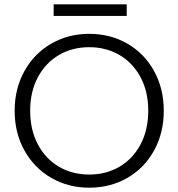

<svg xmlns="http://www.w3.org/2000/svg" viewBox="-20 -864 828 891"><path d="M48 -350Q48 -453 93.5 -534.5Q139 -616 218 -661.5Q297 -707 394 -707Q492 -707 571 -661.5Q650 -616 695 -534.5Q740 -453 740 -350Q740 -247 695 -165.5Q650 -84 571 -38.5Q492 7 394 7Q297 7 218 -38.5Q139 -84 93.5 -165.5Q48 -247 48 -350ZM668 -350Q668 -439 632 -506Q596 -573 534 -609Q472 -645 394 -645Q316 -645 254 -609Q192 -573 156 -506Q120 -439 120 -350Q120 -261 156 -193.5Q192 -126 254 -90Q316 -54 394 -54Q472 -54 534 -90Q596 -126 632 -193.5Q668 -261 668 -350ZM568 -844V-790H229V-844Z"/></svg>

Font: Poppins-tnum Light
Style: Regular
Weight: 300
Designer: Ninad Kale (Devanagari), Jonny Pinhorn (Latin)
Foundry: Indian Type Foundry
Version: Version 4.004